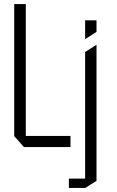

<svg xmlns="http://www.w3.org/2000/svg" viewBox="-20 -724 576 945"><path d="M98 0 50 -54V-55H327V0ZM50 -55V-704H107V-55ZM399 201V-468L454 -503H455V166L400 201ZM319 201V155H399V201ZM399 -532V-624H455V-567L400 -532Z"/></svg>

Font: Foldit Thin Light
Style: Regular
Weight: 300
Version: Version 1.003